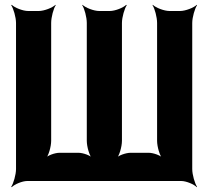

<svg xmlns="http://www.w3.org/2000/svg" viewBox="-20 -757 888 803"><path d="M142 -711H98C75 -711 41 -725 29 -737L27 -735C36 -722 47 -685 47 -661V-50C47 -26 36 11 27 24L29 26C40 14 73 0 94 0H738C759 0 792 14 803 26L804 24C795 11 784 -26 784 -50V-661C784 -685 795 -722 804 -735L803 -737C791 -725 756 -711 733 -711H689C666 -711 631 -725 619 -737L618 -735C627 -722 637 -685 637 -661V-168C637 -144 648 -104 661 -92L663 -94C653 -107 621 -118 602 -118H526C507 -118 474 -107 464 -94L466 -92C479 -104 490 -144 490 -168V-661C490 -685 501 -722 510 -735L508 -737C496 -725 462 -711 439 -711H395C372 -711 337 -725 325 -737L324 -735C333 -722 343 -685 343 -661V-168C343 -144 354 -104 367 -92L369 -94C359 -107 327 -118 308 -118H229C210 -118 178 -107 168 -94L170 -92C183 -104 194 -144 194 -168V-661C194 -685 204 -722 213 -735L212 -737C200 -725 165 -711 142 -711Z"/></svg>

Font: Asimov
Style: EdgeExtreme
Weight: 500
Designer: Google
Version: Version 2.000980: 2014